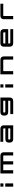

<svg xmlns="http://www.w3.org/2000/svg" viewBox="4853 -5593 740 10486"><g transform="rotate(-90 5223.0 -350.0)"><path d="M273 -432V0H448V-432ZM273 -533.5H448V-700H273Z M994 -700V0H1169V-542.5H1485V0H1660V-542.5H1919C1968.5 -542.5 1976 -535 1976 -485.5V0H2151V-508C2151 -632.5 2083.5 -700 1959 -700Z M2902 -270H3454.5V-157.5H2902C2853 -157.5 2845.5 -165 2845.5 -213.5C2845.5 -262 2853 -270 2902 -270ZM2678 -192C2678 -67.5 2745.5 0 2869.5 0H3621.5V-121.5H3622V-508C3622 -632.5 3554.5 -700 3430.5 -700H2720.5V-542.5H3398C3447 -542.5 3454.5 -535 3454.5 -485.5V-427H2869.5C2745.5 -427 2678 -359.5 2678 -235.5Z M4378 -542.5H4964.5V-430H4378C4329 -430 4321 -438 4321 -486.5C4321 -535 4329 -542.5 4378 -542.5ZM4153.5 -464.5C4153.5 -340.5 4221 -273 4345.5 -273H4964.5V-214.5C4964.5 -165 4957 -157.5 4907.5 -157.5H4238V0H4948C5072 0 5139.5 -67.5 5139.5 -192V-700H4345.5C4221 -700 4153.5 -632.5 4153.5 -508Z M5685.5 -432V0H5860.5V-432ZM5685.5 -533.5H5860.5V-700H5685.5Z M6406.5 -700V0H6581.5V-542.5H7152.5C7201.5 -542.5 7209.5 -535 7209.5 -485.5V0H7384.5V-508C7384.5 -632.5 7316.5 -700 7192.5 -700Z M8681.5 -700H8108C7983.5 -700 7916 -632.5 7916 -508V-192C7916 -67.5 7983.5 0 8108 0H8873.5V-157.5H8148C8098.5 -157.5 8091 -165 8091 -214.5V-271.5H8873.5V-508C8873.5 -632.5 8805.5 -700 8681.5 -700ZM8091 -428.5V-485.5C8091 -535 8098.5 -542.5 8148 -542.5H8641.5C8691 -542.5 8698.5 -535 8698.5 -485.5V-428.5Z M9416.5 -508V0H9591.5V-485.5C9591.5 -535 9599 -542.5 9648.5 -542.5H10261.5V-700H9608.5C9484.5 -700 9416.5 -632.5 9416.5 -508Z"/></g></svg>

Font: Melete Bold
Style: Regular
Weight: 700
Width: 6
Designer: Sora Sagano
Foundry: DOT COLON
Version: Version 0.200;FEAKit 1.0